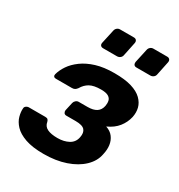

<svg xmlns="http://www.w3.org/2000/svg" viewBox="-177 -856 915 983"><g transform="rotate(30 281.0 -364.0)"><path d="M225 10Q158 10 116 -5Q74 -20 52 -43.5Q30 -67 23 -93Q16 -119 18 -140Q18 -148 25.5 -153.5Q33 -159 40 -159H138Q149 -159 153.5 -154.5Q158 -150 160 -142Q164 -117 186 -106.5Q208 -96 246 -96Q284 -96 311.5 -111Q339 -126 345 -158Q351 -187 337.5 -202.5Q324 -218 284 -218H229Q219 -218 214.5 -224.5Q210 -231 211 -240L222 -289Q224 -298 231.5 -304.5Q239 -311 248 -311H300Q334 -311 353 -323.5Q372 -336 377 -362Q380 -378 377 -392Q374 -406 360 -414.5Q346 -423 316 -423Q274 -423 250.5 -410Q227 -397 212 -371Q206 -363 199.5 -359Q193 -355 182 -355H87Q79 -355 75 -360Q71 -365 73 -373Q80 -400 98.5 -427.5Q117 -455 149 -478.5Q181 -502 226.5 -516Q272 -530 334 -530Q396 -530 435.5 -518Q475 -506 497 -484.5Q519 -463 525.5 -437Q532 -411 526 -382Q518 -347 495.5 -318.5Q473 -290 433 -272Q461 -263 476 -243Q491 -223 494.5 -197.5Q498 -172 491 -142Q483 -98 447 -63.5Q411 -29 354 -9.5Q297 10 225 10ZM416 -611Q406 -611 401.5 -617Q397 -623 398 -633L416 -715Q418 -725 425.5 -731.5Q433 -738 443 -738H525Q535 -738 540 -731.5Q545 -725 543 -715L526 -633Q524 -623 516 -617Q508 -611 498 -611ZM219 -611Q209 -611 204 -617Q199 -623 201 -633L219 -715Q221 -725 228.5 -731.5Q236 -738 246 -738H328Q338 -738 343 -731.5Q348 -725 346 -715L329 -633Q327 -623 319 -617Q311 -611 301 -611Z"/></g></svg>

Font: Rubik SemiBold
Style: Italic
Weight: 600
Italic angle: -12°
Designer: Hubert and Fischer
Foundry: Hubert and Fischer
Version: Version 2.300;gftools[0.9.30]